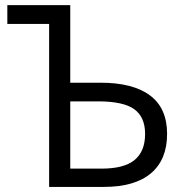

<svg xmlns="http://www.w3.org/2000/svg" viewBox="-20 -734 728 754"><path d="M636.2 -208Q636.2 -107.4 573 -53.7Q509.8 0 388.2 0H172.9V-640.1H8.8V-713.9H255.9V-409.2H375Q502.4 -409.2 569.3 -359.1Q636.2 -309.1 636.2 -208ZM255.9 -71.8H378.9Q467.3 -71.8 508.5 -105.7Q549.8 -139.6 549.8 -208Q549.8 -274.4 507.1 -305.2Q464.4 -335.9 365.2 -335.9H255.9Z"/></svg>

Font: WebKoruri
Style: Regular
Weight: 400
Foundry: lindwurm / mohemohe
Version: Version 1.00